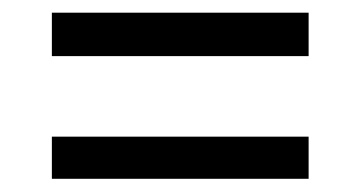

<svg xmlns="http://www.w3.org/2000/svg" viewBox="-20 -425 552 298"><path d="M60.5 -405.3H459V-337.9H60.5ZM60.5 -212.9H459V-147.5H60.5Z"/></svg>

Font: Dinish
Style: Italic
Weight: 400
Italic angle: -12°
Designer: Bert Driehuis
Foundry: Playbeing
Version: Version 3.002; git-62d0f29-release